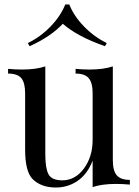

<svg xmlns="http://www.w3.org/2000/svg" viewBox="-20 -822 621 856"><path d="M559 -20V1Q528 -2 497 -2Q435 -2 393 12V-106Q370 -46 326.5 -16Q283 14 229 14Q163 14 125 -24Q92 -58 92 -155V-406Q92 -453 75 -473.5Q58 -494 16 -494V-515Q47 -512 78 -512Q140 -512 182 -526V-133Q182 -73 196 -45.5Q210 -18 258 -18Q315 -18 354 -70.5Q393 -123 393 -199V-406Q393 -453 375.5 -473.5Q358 -494 317 -494V-515Q348 -512 379 -512Q441 -512 483 -526V-108Q483 -61 500.5 -40.5Q518 -20 559 -20ZM456 -630 448 -616Q325 -659 260 -716Q207 -659 112 -616L104 -630Q160 -657 205 -703.5Q250 -750 271 -802H289Q309 -751 354 -704.5Q399 -658 456 -630Z"/></svg>

Font: Playfair Display
Style: Regular
Weight: 400
Designer: Claus Eggers S?rensen
Foundry: Claus Eggers S?rensen
Version: Version 1.003